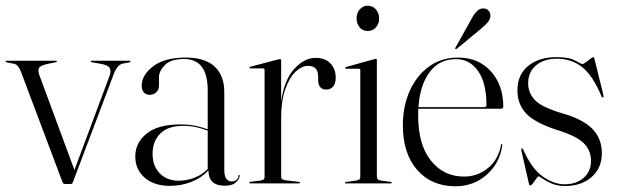

<svg xmlns="http://www.w3.org/2000/svg" viewBox="-28 -642 2162 672"><path d="M219.5 2H199.5Q193.5 2 191 -4L46 -389Q42 -400 36 -408.5Q30 -417 20 -419L-1.5 -423Q-8.5 -424.5 -8.5 -427Q-8.5 -429.5 -6 -429.5H167.5Q171 -429.5 171 -427Q171 -424.5 166.5 -424L142 -419Q114 -413.5 108.8 -404.5Q103.5 -395.5 110 -378.5L232.5 -47L354.5 -374Q362 -393 356 -403.8Q350 -414.5 322.5 -419L294 -424Q289.5 -424.5 289.5 -427Q289.5 -429.5 293 -429.5H426Q429 -429.5 429 -427Q429 -424.5 422 -423L402 -419.5Q381.5 -415 369.5 -381L227 -4Q224.5 2 219.5 2Z M445.5 -94.5Q445.5 -142.5 485.2 -174.5Q525 -206.5 602 -206.5Q633.5 -206.5 656.8 -201.5Q680 -196.5 699 -189.5V-326Q699 -435.5 616 -435.5Q570 -435.5 549.2 -414.5Q528.5 -393.5 528.5 -372.5V-344Q528.5 -328 518.8 -319Q509 -310 495 -310Q483.5 -310 475.8 -318.2Q468 -326.5 468 -342.5Q468 -379 507.8 -409.8Q547.5 -440.5 622 -440.5Q690.5 -440.5 723.8 -408.5Q757 -376.5 757 -321V-49.5Q757 -26 764 -16.5Q771 -7 782 -7Q804.5 -7 807 -27.5Q807.5 -30 809.5 -30Q811 -30 811 -27.5Q811 -17 798.5 -4.5Q786 8 758.5 8Q701.5 8 701.5 -46Q677.5 -19.5 642 -5.5Q606.5 8.5 566.5 8.5Q511 8.5 478.2 -20.2Q445.5 -49 445.5 -94.5ZM506 -104Q506 -61 531.2 -35.2Q556.5 -9.5 598 -9.5Q625.5 -9.5 652.2 -19.8Q679 -30 699 -50.5V-185Q680 -192 659 -196.8Q638 -201.5 613 -201.5Q560 -201.5 533 -174.5Q506 -147.5 506 -104Z M956 -430V-287Q967 -363 1002.2 -401.2Q1037.5 -439.5 1076.5 -439.5Q1110 -439.5 1128.5 -420Q1147 -400.5 1147 -370Q1147 -349.5 1137.8 -339Q1128.5 -328.5 1114.5 -328.5Q1086.5 -328.5 1085.5 -361V-374Q1085.5 -411.5 1050.5 -411.5Q1028 -411.5 1006.2 -390.8Q984.5 -370 970.2 -329Q956 -288 956 -228V-24Q956 -13.5 968 -11.5L1018 -5.5Q1022 -5 1022 -2.5Q1022 0 1018.5 0H848.5Q844.5 0 844.5 -3Q844.5 -5.5 850 -6L886 -10.5Q898 -12.5 898 -22V-397.5Q898 -402.5 893.5 -402.5H847.5Q845 -402.5 845 -405Q845 -407 848.5 -408.5L945.5 -434Q950 -435 952 -435Q956 -435 956 -430Z M1259 -533.5Q1241.5 -533.5 1230.8 -546.2Q1220 -559 1220 -577.5Q1220 -596.5 1231.2 -609.2Q1242.5 -622 1259 -622Q1276.5 -622 1287.8 -609Q1299 -596 1299 -577.5Q1299 -559 1287.8 -546.2Q1276.5 -533.5 1259 -533.5ZM1291 -431.5V-23Q1291 -12.5 1303 -10.5L1338.5 -5.5Q1343 -5.5 1343 -2.5Q1343 0 1339.5 0H1182Q1179 0 1179 -2.5Q1179 -4 1183 -5L1221 -10.5Q1233 -12.5 1233 -22.5V-397Q1233 -401.5 1228 -401.5H1182.5Q1180 -401.5 1180 -404Q1180 -406 1183 -407.5L1280.5 -434.5Q1284.5 -436 1287 -436Q1291 -436 1291 -431.5Z M1733.5 -269Q1733.5 -261.5 1725 -261.5H1436Q1435.5 -250 1435.5 -238Q1435.5 -135.5 1480.2 -79.8Q1525 -24 1596 -24Q1643.5 -24 1680 -53.8Q1716.5 -83.5 1725.5 -134.5Q1726 -138 1727.5 -138Q1730.5 -138 1730 -133.5Q1721.5 -71.5 1675.8 -30.8Q1630 10 1566 10Q1482.5 10 1432.2 -47.2Q1382 -104.5 1382 -203.5Q1382 -270.5 1406.2 -324.2Q1430.5 -378 1473.8 -409.2Q1517 -440.5 1575 -440.5Q1647 -440.5 1690.2 -392.2Q1733.5 -344 1733.5 -269ZM1568 -435Q1509.5 -435 1475.8 -389.8Q1442 -344.5 1436.5 -267H1667Q1674.5 -267 1674.5 -275Q1674.5 -352 1645.2 -393.5Q1616 -435 1568 -435ZM1619.5 -571Q1629.5 -590.5 1639.8 -601.5Q1650 -612.5 1663 -612.5Q1675.5 -612.5 1682 -604.8Q1688.5 -597 1688.5 -588Q1688.5 -575 1679.2 -564.2Q1670 -553.5 1657 -542.5L1571 -471.5Q1567.5 -469 1565.5 -471Q1564 -472.5 1566.5 -476Z M1947.5 3Q1989.5 3 2015 -19.8Q2040.5 -42.5 2040.5 -79Q2040.5 -116 2014.8 -141.2Q1989 -166.5 1922 -187Q1844.5 -212 1813.8 -244.5Q1783 -277 1783 -326Q1783 -380.5 1820.5 -411.2Q1858 -442 1920 -442Q1964 -442 1985.2 -430Q2006.5 -418 2010.5 -418Q2014 -418 2022.2 -424Q2030.5 -430 2038.2 -436Q2046 -442 2048 -442Q2050.5 -442 2052 -438L2084 -309Q2085.5 -303 2083 -301.5Q2079.5 -300 2077.5 -304Q2048 -376 2010.5 -406.2Q1973 -436.5 1921.5 -436.5Q1875 -436.5 1847.8 -413Q1820.5 -389.5 1820.5 -350.5Q1820.5 -315.5 1845.5 -290.5Q1870.5 -265.5 1943 -244.5Q2014.5 -223.5 2046.5 -189.8Q2078.5 -156 2078.5 -106Q2078.5 -54 2042.8 -22.5Q2007 9 1950 9Q1923 9 1903.2 0.5Q1883.5 -8 1871.5 -16.5Q1859.5 -25 1856.5 -25Q1855 -25 1849.2 -17Q1843.5 -9 1837.5 -1Q1831.5 7 1829 7Q1824.5 7 1823.5 2L1797 -114Q1795.5 -121 1798 -122.5Q1800.5 -123.5 1802 -121Q1833 -51 1872 -24Q1911 3 1947.5 3Z"/></svg>

Font: Fraunces 144pt Light
Style: Regular
Weight: 300
Version: Version 1.000;[b76b70a41]